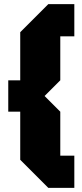

<svg xmlns="http://www.w3.org/2000/svg" viewBox="-20 -770 398 930"><path d="M78 4V-229H20V-381H78V-614L214 -750H340V-594H272V-381L196 -305L272 -229V-16H340V140H214Z"/></svg>

Font: Tektur Condensed ExtraBold
Style: Regular
Weight: 800
Width: 3
Designer: Adam Jagosz
Foundry: Adam Jagosz
Version: Version 1.005;gftools[0.9.30]